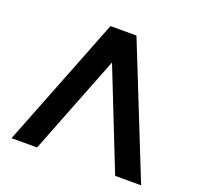

<svg xmlns="http://www.w3.org/2000/svg" viewBox="-123 -833 996 966"><g transform="rotate(20 375.5 -350.0)"><path d="M728 0H588.9L378.9 -530.8L170.9 0H34.2L309.1 -700.2H448.2Z"/></g></svg>

Font: Montserrat-Arabic Medium
Style: Regular
Weight: 500
Designer: Mohamed Gaber
Foundry: Kief Type Foundry
Version: Version 5.008;PS 005.008;hotconv 1.0.88;makeotf.lib2.5.64775